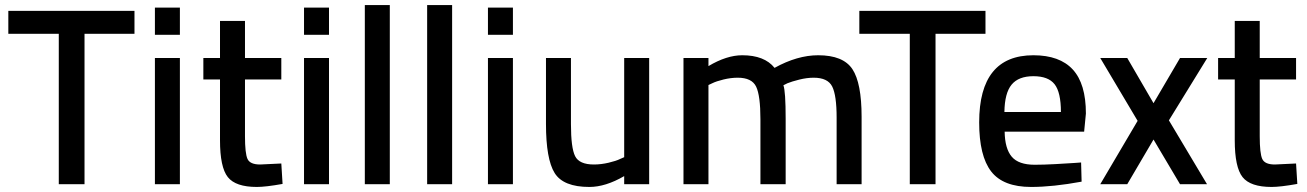

<svg xmlns="http://www.w3.org/2000/svg" viewBox="-20 -730 5179 761"><path d="M13 -596V-687H513V-596H315V0H213V-596Z M594 0V-500H693V0ZM594 -592V-700H693V-592Z M1095 -415H951V-190Q951 -122 961 -100Q971 -78 1011 -78L1095 -82L1100 -1Q1033 11 998 11Q914 11 883 -28Q852 -67 852 -174V-415H786V-500H852V-647H951V-500H1095Z M1185 0V-500H1284V0ZM1185 -592V-700H1284V-592Z M1426 0V-710H1525V0Z M1673 0V-710H1772V0Z M1914 0V-500H2013V0ZM1914 -592V-700H2013V-592Z M2454 -500H2553V0H2454V-32Q2380 11 2316 11Q2213 11 2178.5 -44Q2144 -99 2144 -239V-500H2243V-238Q2243 -144 2259.5 -111Q2276 -78 2334 -78Q2362 -78 2392 -85Q2422 -92 2438 -100L2454 -107Z M2788 0H2689V-500H2788V-468Q2860 -511 2922 -511Q3010 -511 3050 -461Q3140 -511 3223 -511Q3322 -511 3358.5 -456Q3395 -401 3395 -267V0H3296V-264Q3296 -352 3278.5 -387Q3261 -422 3205 -422Q3178 -422 3148 -414.5Q3118 -407 3101 -400L3085 -392Q3094 -369 3094 -259V0H2994V-257Q2994 -351 2977 -386.5Q2960 -422 2904 -422Q2877 -422 2848 -415Q2819 -408 2803 -400L2788 -393Z M3386 -596V-687H3886V-596H3688V0H3586V-596Z M4081 -77Q4116 -77 4162 -79.5Q4208 -82 4237 -84L4265 -86L4267 -10Q4153 11 4067 11Q3956 11 3908.5 -50.5Q3861 -112 3861 -245Q3861 -511 4076 -511Q4180 -511 4232 -454.5Q4284 -398 4284 -280L4277 -208H3962Q3963 -141 3990 -109Q4017 -77 4081 -77ZM3961 -286H4185Q4185 -364 4160 -396Q4135 -428 4076 -428Q4017 -428 3989.5 -394.5Q3962 -361 3961 -286Z M4341 -500H4448L4552 -321L4657 -500H4765L4613 -253L4764 0H4657L4552 -177L4448 0H4341L4489 -251Z M5117 -415H4973V-190Q4973 -122 4983 -100Q4993 -78 5033 -78L5117 -82L5122 -1Q5055 11 5020 11Q4936 11 4905 -28Q4874 -67 4874 -174V-415H4808V-500H4874V-647H4973V-500H5117Z"/></svg>

Font: TitilliumText
Style: Medium
Weight: 500
Designer: Accademia di Belle Arti di Urbino and others
Foundry: Accademia di Belle Arti di Urbino and others.
Version: Version 60.001